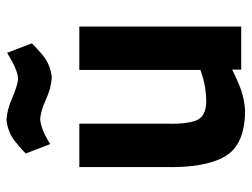

<svg xmlns="http://www.w3.org/2000/svg" viewBox="-112 -653 777 593"><g transform="rotate(-90 276.5 -356.5)"><path d="M491 -500V0H358V-28Q355 -26 315 -8Q276 9 233 12Q126 12 90 -50Q54 -111 57 -238V-500H191V-236Q189 -170 201 -139Q213 -108 261 -108Q300 -109 328 -117Q356 -125 357 -126V-500ZM410 -723Q407 -721 380 -706Q352 -691 330 -689Q308 -691 271 -707Q235 -723 203 -725Q162 -721 132 -695Q101 -669 99 -665L128 -590Q130 -592 156 -606Q182 -619 205 -621Q231 -619 266 -603Q301 -587 334 -585Q375 -589 406 -616Q437 -643 439 -647Z"/></g></svg>

Font: RazerF5
Style: Bold
Weight: 700
Foundry: Razer Inc.
Version: Version 1.000;PS 001.001;hotconv 1.0.56